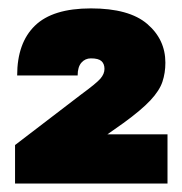

<svg xmlns="http://www.w3.org/2000/svg" viewBox="-20 -813 430 453"><path d="M15.5 -380V-470.8L172.2 -590.7Q207.5 -616.5 217 -627.6Q226.5 -638.7 226.5 -650.5Q226.5 -662.3 219.4 -668.8Q212.3 -675.3 194.5 -675.3Q181 -675.3 172.1 -665.2Q163.2 -655 163.2 -635H20.5Q20.5 -711.7 62.4 -752.4Q104.3 -793.2 194.5 -793.2Q284.7 -793.2 327.4 -756.5Q370.2 -719.8 370.2 -665.1Q370.2 -641 363.3 -620.3Q356.5 -599.5 334.9 -576.3Q313.3 -553.2 271.2 -522.7L233.3 -496H375.2V-380Z"/></svg>

Font: Golos Text
Style: Regular
Weight: 400
Designer: A.Korolkova, Vitaly Kuzmin
Foundry: ParaType Ltd
Version: Version 2.004